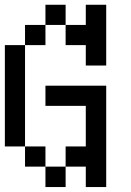

<svg xmlns="http://www.w3.org/2000/svg" viewBox="-20 -712 540 790"><path d="M167 -276.4V-359.4H417V57.6H333V-26.4H250V-109.4H333V-276.4ZM0 -109.4V-526.4H83V-609.4H167V-692.4H250V-609.4H333V-692.4H417V-442.4H333V-526.4H250V-609.4H167V-526.4H83V-109.4H167V-26.4H250V57.6H167V-26.4H83V-109.4Z"/></svg>

Font: KH Dot kagurazaka 12
Style: Regular
Weight: 400
Designer: Original version for X68000 by Keitarou Hiraki (http://hp.vector.co.jp/authors/VA000874/) / TrueType conversion by Homem
Version: Version 1.00.20150527